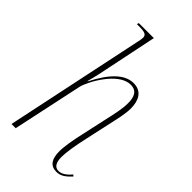

<svg xmlns="http://www.w3.org/2000/svg" viewBox="-238 -827 904 904"><g transform="rotate(45 214.5 -375.0)"><path d="M334 10C364 10 383 -6 407 -31L400 -38C379 -13 359 0 339 0C312 0 302 -23 302 -57C302 -88 311 -143 324 -200L353 -332C360 -365 372 -411 372 -449C372 -499 353 -543 297 -543C241 -543 189 -496 138 -396H136C145 -427 158 -486 162 -509L214 -760H114L111 -750H126C163 -750 177 -745 177 -725C177 -717 175 -707 172 -694L26 0H54L129 -351C138 -391 210 -528 292 -528C333 -528 345 -499 345 -458C345 -419 335 -377 325 -332L296 -200C285 -152 276 -101 276 -68C276 -18 294 10 334 10Z"/></g></svg>

Font: Noto Serif Display Condensed Thin
Style: Italic
Weight: 100
Width: 3
Italic angle: -12°
Designer: Monotype Design Team
Foundry: Monotype Imaging Inc.
Version: Version 2.009